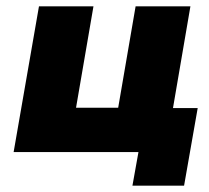

<svg xmlns="http://www.w3.org/2000/svg" viewBox="-20 -480 659 606"><path d="M526 -139H604L561 106H398L417 0H23L103 -460H275L220 -140H353L408 -460H581Z"/></svg>

Font: Jost* Heavy
Style: Italic
Weight: 800
Italic angle: -10°
Version: Version 3.7